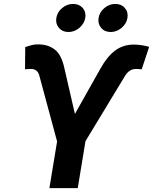

<svg xmlns="http://www.w3.org/2000/svg" viewBox="-20 -965 785 985"><path d="M233.4 0 272.9 -239.3 181.6 -577.6Q177.2 -594.2 166.5 -602.8Q155.8 -611.3 138.2 -611.3Q131.3 -611.3 120.8 -610.6Q110.4 -609.9 108.4 -609.4L109.4 -723.6Q126 -729 141.6 -733.4Q157.2 -737.8 178.2 -737.3Q228 -736.8 262 -710Q295.9 -683.1 310.5 -614.3L364.3 -380.4L495.1 -612.8Q529.8 -675.3 570.8 -705.8Q611.8 -736.3 666.5 -736.3Q685.5 -736.3 707.5 -732.9Q729.5 -729.5 745.1 -724.6L707 -609.4Q705.1 -609.9 694.8 -610.6Q684.6 -611.3 678.2 -611.3Q659.7 -611.3 645.8 -602.1Q631.8 -592.8 622.6 -577.6L418.5 -240.7L378.9 0ZM547.9 -800.8Q516.6 -800.8 498.8 -822Q481 -843.3 485.8 -873Q490.7 -903.3 515.9 -924.1Q541 -944.8 571.8 -944.8Q602.5 -944.8 620.6 -924.1Q638.7 -903.3 633.8 -873Q628.9 -843.3 603.8 -822Q578.6 -800.8 547.9 -800.8ZM331.1 -800.8Q300.3 -800.8 282.2 -822Q264.2 -843.3 269 -873Q273.9 -903.3 299.1 -924.1Q324.2 -944.8 355 -944.8Q386.2 -944.8 404.3 -924.1Q422.4 -903.3 417.5 -873Q412.1 -843.3 387 -822Q361.8 -800.8 331.1 -800.8Z"/></svg>

Font: Inter 17pt
Style: Bold Italic
Weight: 700
Italic angle: -9.3988°
Version: Version 4.001;git-66647c0bb